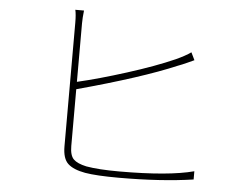

<svg xmlns="http://www.w3.org/2000/svg" viewBox="-52 -815 1103 861"><g transform="rotate(5 500.0 -384.5)"><path d="M288.1 -396.5V-140.6Q288.1 -98.6 305.2 -81.5Q322.3 -64.5 363.3 -55.7Q418.9 -45.9 511.7 -45.9Q734.4 -45.9 847.7 -76.2V-39.1Q703.1 -17.6 511.7 -17.6Q412.1 -17.6 360.4 -26.4Q306.6 -36.1 282.2 -59.1Q257.8 -82 257.8 -136.7V-693.4Q257.8 -730.5 252.9 -751H292Q288.1 -717.8 288.1 -693.4V-429.7Q381.8 -451.2 508.3 -491.2Q634.8 -531.2 720.7 -569.3Q763.7 -588.9 788.1 -606.4L804.7 -572.3Q802.7 -571.3 775.9 -559.1Q749 -546.9 732.4 -541Q576.2 -474.6 288.1 -396.5Z"/></g></svg>

Font: GenEi Gothic M ExtraLight
Style: Regular
Weight: 200
Designer: o_tamon (Modified); [Source Han Sans]
Ryoko NISHIZUKA  (kana & ideographs); Paul D. Hunt (Latin, Greek & Cyrillic); Wenl
Version: Version 1.1a;Original Version 1.004